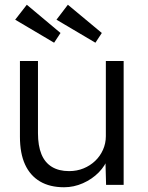

<svg xmlns="http://www.w3.org/2000/svg" viewBox="-20 -779 622 809"><path d="M64 -203V-522H140V-218Q140 -165 154.5 -129.5Q169 -94 198.5 -76Q228 -58 271 -58Q304 -58 332 -69.5Q360 -81 381 -101Q402 -121 414 -148Q426 -175 426 -205V-522H501V0H427L424 -110L436 -116Q424 -81 396 -52.5Q368 -24 329.5 -7Q291 10 250 10Q190 10 148.5 -14.5Q107 -39 85.5 -86Q64 -133 64 -203ZM382 -599 218 -696 266 -759 409 -640ZM93 -759 235 -640 208 -599 44 -696Z"/></svg>

Font: Our Lexend Light
Style: Regular
Weight: 300
Designer: Bonnie Shaver-Troup, Thomas Jockin
Foundry: Lexend
Version: Version 1.007